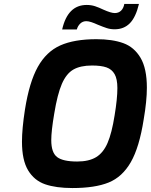

<svg xmlns="http://www.w3.org/2000/svg" viewBox="-20 -944 762 970"><path d="M91 -228Q91 -293 106 -390Q128 -529 171 -606Q214 -683 284.5 -714.5Q355 -746 467 -746Q548 -746 603 -726Q658 -706 690 -652Q722 -598 722 -501Q722 -434 706 -341Q684 -200 641 -125Q598 -50 529 -22Q460 6 346 6Q263 6 208 -13Q153 -32 122 -83.5Q91 -135 91 -228ZM559 -361Q573 -445 573 -499Q573 -545 559 -569.5Q545 -594 518 -603.5Q491 -613 445 -613Q386 -613 350.5 -592.5Q315 -572 292.5 -520Q270 -468 254 -370Q239 -282 239 -236Q239 -173 268.5 -150.5Q298 -128 370 -128Q429 -128 465.5 -150Q502 -172 523.5 -222Q545 -272 559 -361ZM418 -919Q441 -919 460.5 -912.5Q480 -906 503 -895Q541 -878 560 -878Q579 -878 591.5 -890Q604 -902 608 -924H682Q666 -857 636 -826.5Q606 -796 559 -796Q538 -796 519.5 -802Q501 -808 472 -820Q457 -827 442 -832Q427 -837 416 -837Q398 -837 385.5 -825Q373 -813 368 -795H294Q322 -919 418 -919Z"/></svg>

Font: Exo
Style: Bold Italic
Weight: 700
Italic angle: -9°
Designer: Natanael Gama
Foundry: Natanael Gama
Version: Version 1.500; ttfautohint (v1.6)